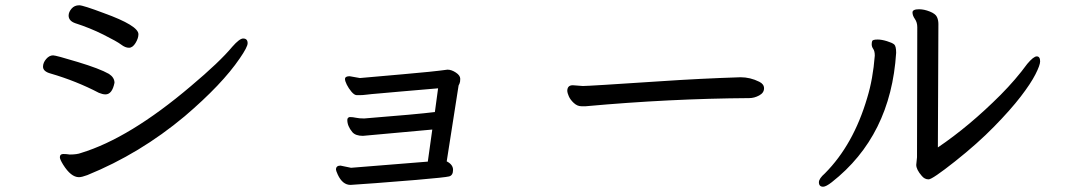

<svg xmlns="http://www.w3.org/2000/svg" viewBox="-20 -686 4040 728"><path d="M379.9 -328.1Q369.1 -328.1 355 -334Q269 -378.9 171.9 -407.2Q143.1 -415 143.1 -433.1Q143.1 -448.2 155 -462.2Q167 -476.1 181.2 -476.1Q191.9 -476.1 274.9 -450.9Q357.9 -425.8 393.1 -405.8Q414.1 -392.1 414.1 -372.1Q405.3 -328.1 379.9 -328.1ZM279.3 -14.2Q249 -14.2 219.2 -62Q207 -82 207 -89.8Q207 -102.1 220.2 -102.1Q231.9 -102.1 244.1 -100.1Q272 -100.1 287.1 -106Q471.2 -162.1 703.1 -358.9Q813 -451.2 860.8 -508.8Q888.2 -540 901.9 -540Q918.9 -540 918.9 -522Q918.9 -507.8 889.2 -464.8Q822.3 -366.2 680.2 -245.1Q510.3 -103 311 -22Q290 -14.2 279.3 -14.2ZM265.1 -598.1Q240.2 -606.9 240.2 -627Q240.2 -640.1 251.2 -653.1Q262.2 -666 280.3 -666Q294.9 -666 374 -636.2Q504.9 -588.9 504.9 -556.2Q504.9 -541 493.9 -522.9Q482.9 -504.9 469 -504.9Q455.1 -504.9 439.5 -516.8Q423.8 -528.8 372.6 -554.4Q321.3 -580.1 265.1 -598.1Z M1309.1 15.1Q1278.8 15.1 1260.7 -23.9Q1253.9 -39.1 1253.9 -43Q1253.9 -58.1 1271 -58.1L1311 -49.8L1602.1 -73.2L1619.1 -194.8L1356 -170.9Q1328.1 -170.9 1315.9 -185.1Q1296.9 -208 1296.9 -231Q1296.9 -240.2 1305.7 -242.2Q1317.9 -242.2 1329.8 -239.5Q1341.8 -236.8 1360.8 -236.8Q1563 -252.9 1628.9 -261.2L1641.1 -351.1Q1620.1 -349.1 1580.1 -345.9Q1540 -342.8 1498.5 -338.9Q1457 -335 1420.9 -332Q1384.8 -329.1 1369.9 -327.1Q1355 -325.2 1344.7 -325.2Q1341.8 -325.2 1332.8 -325.2Q1323.7 -325.2 1312.7 -338.1Q1301.8 -351.1 1294.9 -365Q1288.1 -378.9 1288.1 -386.2Q1288.1 -397 1305.7 -397L1344.7 -390.1Q1396 -395 1508.1 -404.5Q1620.1 -414.1 1676.8 -421.9Q1691.9 -421.9 1708.5 -410.9Q1725.1 -399.9 1725.1 -387.2Q1725.1 -375 1722.4 -369.4Q1719.7 -363.8 1718.8 -361.8L1673.8 -74.2Q1697.8 -62 1697.8 -42Q1697.8 -21 1682.9 -17.1Q1668 -13.2 1559.1 -3.9Q1375 11.2 1309.1 15.1Z M2201.7 -283.2H2184.1Q2168.9 -283.2 2155.5 -295.7Q2142.1 -308.1 2136.5 -321.5Q2130.9 -335 2130.9 -340.8Q2130.9 -362.8 2151.9 -362.8L2189.9 -359.9Q2212.9 -359.9 2483.9 -377.9Q2634.8 -388.2 2788.1 -393.1Q2824.7 -393.1 2858.9 -376Q2877 -367.2 2877 -351.1Q2877 -334 2858.4 -324Q2839.8 -314 2820.8 -314Q2519 -312 2201.7 -283.2Z M3101.1 22Q3085 22 3085 4.9Q3085 -8.8 3107.9 -28.8Q3215.8 -137.2 3268.1 -314.9Q3290 -386.2 3296.9 -475.1Q3296.9 -492.2 3291 -500.5Q3285.2 -508.8 3285.2 -518.1Q3285.2 -524.9 3287.1 -530.5Q3289.1 -536.1 3308.1 -536.1Q3322.8 -536.1 3342.8 -530Q3362.8 -523.9 3370.4 -517.6Q3377.9 -511.2 3377.9 -485.8Q3357.9 -170.9 3133.8 4.9Q3111.8 22 3101.1 22ZM3501 -5.9Q3485.8 -5.9 3475.1 -19Q3454.1 -43 3454.1 -61L3457 -89.8L3458 -583Q3458 -601.1 3449 -614Q3439.9 -627 3439.9 -638.9Q3439.9 -650.9 3464.8 -650.9Q3483.9 -650.9 3505.4 -642.3Q3526.9 -633.8 3532.5 -621.8Q3538.1 -609.9 3538.1 -595.2L3536.1 -127Q3655.8 -208 3773.9 -326.2Q3832 -384.8 3875 -443.8Q3898.9 -472.2 3911.1 -472.2Q3923.8 -472.2 3923.8 -453.1Q3923.8 -439 3906 -404.1Q3888.2 -369.1 3850.1 -319.6Q3812 -270 3749.5 -206.1Q3687 -142.1 3601.1 -74Q3515.1 -5.9 3501 -5.9Z"/></svg>

Font: LXGW WenKai GB Screen
Style: Regular
Weight: 400
Designer: LXGW / Fontworks Inc.
Foundry: LXGW / Fontworks Inc.
Version: Version 1.321;February 19, 2024;FontCreator 14.0.0.2901 64-b